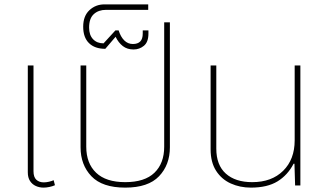

<svg xmlns="http://www.w3.org/2000/svg" viewBox="-20 -847 1496 877"><path d="M179 10Q160 10 143.5 2.5Q127 -5 117 -20.5Q107 -36 107 -60V-548H133V-65Q133 -38 146 -26Q159 -14 180 -14Q191 -14 204 -17Q217 -20 225 -24L231 -1Q220 4 205.5 7Q191 10 179 10Z M552 10Q447 10 397.5 -42Q348 -94 348 -174V-548H374V-177Q374 -101 419 -58Q464 -15 552 -15Q641 -15 685.5 -58Q730 -101 730 -177V-745H756V-174Q756 -94 706.5 -42Q657 10 552 10Z M590 -621Q561 -621 541 -636.5Q521 -652 508 -679L461 -624Q413 -624 386.5 -650Q360 -676 360 -725Q360 -774 388.5 -800.5Q417 -827 457 -827H657V-802H464Q430 -802 408.5 -782.5Q387 -763 387 -721Q387 -687 405 -668Q423 -649 453 -649L507 -708H522Q531 -679 547.5 -662.5Q564 -646 587 -646Q609 -646 620.5 -657.5Q632 -669 632 -694V-708H658V-694Q658 -655 637.5 -638Q617 -621 590 -621Z M1126 10Q1076 10 1034 -9Q992 -28 967 -67Q942 -106 942 -165V-548H968V-168Q968 -93 1011.5 -54Q1055 -15 1132 -15Q1221 -15 1273.5 -67Q1326 -119 1326 -206V-548H1352V0H1328L1325 -99H1321Q1294 -47 1247.5 -18.5Q1201 10 1126 10Z"/></svg>

Font: Noto Sans Thai Thin
Style: Regular
Weight: 250
Designer: Monotype Design Team
Foundry: Monotype Imaging Inc.
Version: Version 2.001